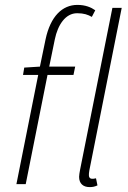

<svg xmlns="http://www.w3.org/2000/svg" viewBox="-20 -752 524 784"><path d="M47 0H85L174 -446H280L287 -480H181L204 -592C216 -650 247 -698 295 -698C323 -698 339 -692 355 -683L369 -710C352 -722 329 -732 296 -732C235 -732 186 -686 166 -591L143 -480L79 -476L74 -446H136ZM346 12C359 12 367 10 378 5L372 -24C364 -22 361 -22 357 -22C347 -22 343 -28 343 -36C343 -41 343 -47 345 -57L477 -720H439L307 -59C305 -48 303 -37 303 -30C303 -2 320 12 346 12Z"/></svg>

Font: Source Sans Pro Light
Style: Italic
Weight: 300
Italic angle: -11°
Designer: Paul D. Hunt
Foundry: Adobe Systems Incorporated
Version: Version 3.006;hotconv 1.0.111;makeotfexe 2.5.65597